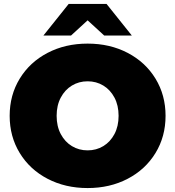

<svg xmlns="http://www.w3.org/2000/svg" viewBox="-20 -937 888 973"><path d="M29 -350Q29 -455 80 -538.5Q131 -622 221 -669Q311 -716 424 -716Q537 -716 627 -669Q717 -622 768 -538.5Q819 -455 819 -350Q819 -245 768 -161.5Q717 -78 627 -31Q537 16 424 16Q311 16 221 -31Q131 -78 80 -161.5Q29 -245 29 -350ZM581 -350Q581 -403 560 -442.5Q539 -482 503.5 -503.5Q468 -525 424 -525Q380 -525 344.5 -503.5Q309 -482 288 -442.5Q267 -403 267 -350Q267 -297 288 -257.5Q309 -218 344.5 -196.5Q380 -175 424 -175Q468 -175 503.5 -196.5Q539 -218 560 -257.5Q581 -297 581 -350ZM508 -757 424 -834 340 -757H200L328 -917H520L648 -757Z"/></svg>

Font: Montserrat Alternates Black
Style: Regular
Weight: 900
Designer: Julieta Ulanovsky
Foundry: Julieta Ulanovsky
Version: Version 7.200